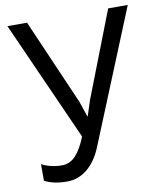

<svg xmlns="http://www.w3.org/2000/svg" viewBox="-92 -704 845 993"><g transform="rotate(-10 331.0 -207.5)"><path d="M647 -630 362 68Q334 137 287 176Q240 215 180 215Q109 215 62 190V103Q84 115 112 121.5Q140 128 168 128Q210 128 240.5 95.5Q271 63 296 -1L15 -630H118L314 -179L341 -99H343L369 -179L544 -630Z"/></g></svg>

Font: TypoPRO Sinkin Sans
Style: 400 Regular
Weight: 400
Designer: Keith Bates
Foundry: K-Type
Version: Sinkin Sans (version 1.0)  by Keith Bates   •   © 2014   www